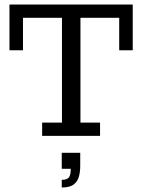

<svg xmlns="http://www.w3.org/2000/svg" viewBox="-20 -603 631 852"><path d="M167 0V-59H255V-524H82V-380H22V-583H569V-380H509V-524H337V-59H424V0ZM254 229V195Q277 195 285.5 184.5Q294 174 294 146H254V75H336V133Q336 164 328.5 185.5Q321 207 303.5 218Q286 229 254 229Z"/></svg>

Font: Rokkitt SemiBold
Style: Regular
Weight: 400
Version: Version 3.103